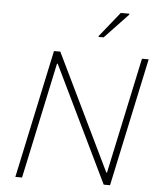

<svg xmlns="http://www.w3.org/2000/svg" viewBox="-60 -974 859 1026"><g transform="rotate(5 369.0 -461.0)"><path d="M61 0 208 -688H242L543 -66H547L680 -688H716L569 0H535L234 -622H230L97 0ZM439 -784V-789L546 -922H592V-917L466 -784Z"/></g></svg>

Font: Saira Thin Thin
Style: Italic
Weight: 250
Italic angle: -12°
Version: Version 1.101